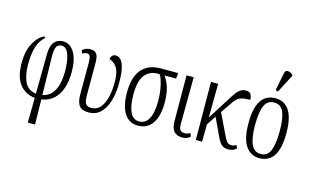

<svg xmlns="http://www.w3.org/2000/svg" viewBox="-117 -1141 2761 1713"><g transform="rotate(15 1264.0 -284.5)"><path d="M231 238 234 9Q146 0 93 -66Q40 -132 40 -265Q40 -372 79 -445Q118 -518 175 -543L186 -531Q141 -495 120 -429.5Q99 -364 99 -267Q99 -167 129 -103.5Q159 -40 234 -30L238 -396Q239 -455 255 -487Q271 -519 296.5 -531.5Q322 -544 350 -544Q414 -544 453.5 -479Q493 -414 493 -297Q493 -215 471.5 -150Q450 -85 405.5 -44Q361 -3 294 7L298 238ZM286 -397 293 -33Q346 -44 377 -80.5Q408 -117 421 -171.5Q434 -226 434 -291Q434 -384 412 -444Q390 -504 347 -504Q318 -504 302 -481.5Q286 -459 286 -397Z M731 10Q670 10 644 -21.5Q618 -53 618 -127V-426Q618 -464 609.5 -480Q601 -496 583 -496Q574 -496 564 -493.5Q554 -491 540 -482L528 -511Q561 -539 600 -539Q636 -539 652.5 -523Q669 -507 673 -481Q677 -455 677 -424V-140Q677 -85 689 -60Q701 -35 743 -35Q793 -35 825 -71.5Q857 -108 872 -171.5Q887 -235 887 -314Q887 -403 858.5 -445.5Q830 -488 790 -497Q791 -521 804 -532.5Q817 -544 835 -544Q868 -544 888.5 -514.5Q909 -485 918 -434Q927 -383 927 -318Q927 -222 905 -148Q883 -74 839.5 -32Q796 10 731 10Z M1186 10Q1103 10 1059.5 -59Q1016 -128 1016 -252Q1016 -395 1077 -465.5Q1138 -536 1250 -536H1413L1407 -484H1300Q1329 -446 1347 -388.5Q1365 -331 1365 -246Q1365 -171 1346 -113.5Q1327 -56 1287 -23Q1247 10 1186 10ZM1187 -29Q1245 -29 1275 -85.5Q1305 -142 1305 -243Q1305 -324 1290 -390Q1275 -456 1255 -484H1237Q1163 -484 1119.5 -429.5Q1076 -375 1076 -250Q1076 -145 1103 -87Q1130 -29 1187 -29Z M1595 10Q1545 10 1519 -18.5Q1493 -47 1492 -113L1490 -536H1556L1553 -109Q1552 -70 1563 -51.5Q1574 -33 1604 -33Q1618 -33 1630.5 -36Q1643 -39 1656 -48L1669 -18Q1641 10 1595 10Z M1719 0 1716 -536H1782L1779 -223L1910 -431Q1935 -472 1954 -496Q1973 -520 1992.5 -531Q2012 -542 2037 -542Q2072 -542 2084 -522Q2096 -502 2096 -472Q2050 -471 2023.5 -465.5Q1997 -460 1978 -444Q1959 -428 1937 -394L1872 -299L1968 -100Q1986 -62 2000 -49.5Q2014 -37 2036 -37Q2051 -37 2061.5 -41Q2072 -45 2081 -52L2094 -22Q2081 -10 2063 -2Q2045 6 2021 6Q1980 6 1958 -13Q1936 -32 1915 -77L1836 -246L1779 -161L1777 0Z M2308 10Q2226 10 2180 -58Q2134 -126 2134 -268Q2134 -544 2311 -544Q2395 -544 2439.5 -475.5Q2484 -407 2484 -268Q2484 -125 2439 -57.5Q2394 10 2308 10ZM2310 -29Q2372 -29 2397 -90Q2422 -151 2422 -268Q2422 -386 2397 -445Q2372 -504 2309 -504Q2246 -504 2220.5 -445Q2195 -386 2195 -268Q2195 -150 2222 -89.5Q2249 -29 2310 -29ZM2314 -606 2292 -616 2325 -781Q2329 -801 2342 -805Q2355 -809 2371.5 -803Q2388 -797 2401 -785V-773Z"/></g></svg>

Font: Noto Serif ExtraCondensed Light
Style: Regular
Weight: 300
Width: 2
Designer: Monotype Design Team
Foundry: Monotype Imaging Inc.
Version: Version 2.014; ttfautohint (v1.8.4.7-5d5b)